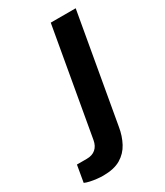

<svg xmlns="http://www.w3.org/2000/svg" viewBox="-300 -602 745 867"><g transform="rotate(-30 72.5 -168.5)"><path d="M-26 190Q-41 190 -58.5 188Q-76 186 -92 182.5Q-108 179 -119 174L-104 87H-53Q-24 87 -6.5 72Q11 57 16 29L114 -527H244L145 35Q138 78 119 113.5Q100 149 65.5 169.5Q31 190 -26 190Z"/></g></svg>

Font: Archivo SemiExpanded SemiBold
Style: Italic
Weight: 600
Width: 6
Italic angle: -10°
Designer: Hector Gatti
Foundry: Omnibus-Type
Version: Version 2.001